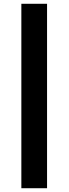

<svg xmlns="http://www.w3.org/2000/svg" viewBox="-20 -867 363 1016"><path d="M93 -847H229V129H93Z"/></svg>

Font: Biryani
Style: Bold
Weight: 700
Designer: Dan Reynolds and Mathieu Reguer
Foundry: Dan Reynolds and Mathieu Reguer
Version: Version 1.004; ttfautohint (v1.1) -l 5 -r 5 -G 72 -x 0 -D la